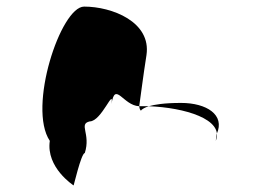

<svg xmlns="http://www.w3.org/2000/svg" viewBox="-20 -576 794 582"><path d="M131 -149C119 -68 203 -14 203 -14C202 -6 226 -112 237 -112C256 -171 217 -200 252 -208C288 -208 326 -314 318 -261C329 -331 353 -256 402 -254C406 -281 414 -346 424 -409C439 -510 319 -556 235 -556C164 -556 63 -250 131 -149ZM402 -254C403 -246 405 -242 407 -241C406 -237 406 -246 431 -254ZM431 -254C449 -259 477 -264 529 -264C606 -264 663 -228 637 -170L634 -149C661 -215 538 -250 431 -254Z"/></svg>

Font: Ampere
Style: SuExtIta
Weight: 400
Version: Version 1